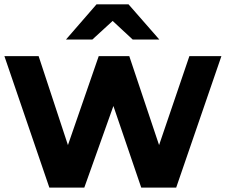

<svg xmlns="http://www.w3.org/2000/svg" viewBox="-30 -853 1027 873"><path d="M270 -673.3 408.9 -833.3H554.4L694.4 -673.3H573.3L482.2 -757.8L390 -673.3ZM771.1 0H612.2L485.6 -371.1L353.3 0H194.4L-10 -597.8H145.6L278.9 -193.3L418.9 -597.8H557.8L693.3 -193.3L831.1 -597.8H976.7Z"/></svg>

Font: Paperlogy 8 ExtraBold
Style: Regular
Weight: 800
Designer: redesigned by Lee Juim, glyphs from Gmarket Sans & Montserrat
Foundry: PT&
Version: Version 1.001